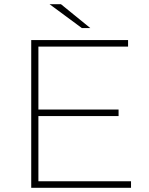

<svg xmlns="http://www.w3.org/2000/svg" viewBox="-20 -890 708 910"><path d="M408 -757 269 -870H215L368 -757ZM162 -31V-340H542V-371H162V-669H587V-700H128V0H601V-31Z"/></svg>

Font: Talent ExtraLight
Style: Regular
Weight: 200
Designer: Mike Powis
Version: Version 1.001;hotconv 1.0.109;makeotfexe 2.5.65596